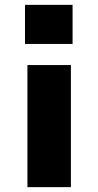

<svg xmlns="http://www.w3.org/2000/svg" viewBox="-20 -771 405 791"><path d="M83 -590V-751H279V-590ZM93 0V-503H272V0Z"/></svg>

Font: Nunito Sans 7pt Expanded ExtraBold
Style: Regular
Weight: 800
Width: 7
Designer: Vernon Adams
Foundry: Vernon Adams
Version: Version 3.101;gftools[0.9.27]